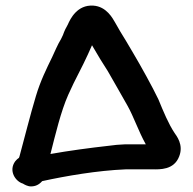

<svg xmlns="http://www.w3.org/2000/svg" viewBox="-20 -637 692 687"><path d="M224.2 -297.8 243.3 -338.8C266.6 -383.8 291.1 -432.9 309.2 -475.1C318.5 -459 328.6 -442.2 338.4 -425.8L365.5 -382.8C377.5 -362.7 423.8 -280.3 436.2 -258.8C458.6 -219.1 474.4 -169.8 501.7 -120.5H426.2C405.6 -119.7 388.9 -118.2 367.6 -115.2C303.5 -108.1 224.8 -97.5 160.5 -86C178.3 -155.8 197.8 -238.6 224.2 -297.8ZM90.4 30C106.4 30 119.3 24.3 130.9 11.1C216 -7.4 327.7 -26.8 428.9 -31H525.4C551.7 -31 602.5 -28.1 621.2 -77.5C638 -119.8 610.6 -151.9 604.7 -161C582.8 -193.9 564.8 -237.7 546.9 -281.1C546.8 -281.4 546.6 -281.9 546.4 -282.2C526.2 -324.8 482.2 -404.1 457.1 -446.2L430.9 -490.6C417 -512.9 402 -537.7 391.2 -557.6C383.3 -570.9 361.2 -613.9 313.7 -616.9C256.5 -620.5 231.8 -570.2 222.7 -549.2C216.7 -539.1 210.5 -526.9 205.1 -511.3L198.4 -497.4C185.5 -476.6 175 -449.9 167.1 -433.7C145.9 -389.9 124.9 -348.1 108.5 -293.3C87.7 -224.1 68.5 -146.3 49.8 -77.7C49.7 -77.4 48.8 -75.1 47.9 -72.4C44.6 -70.4 37.8 -64.5 34.3 -59.7C10 -26.1 34.8 12.1 62.1 20C66.2 22.9 79 30 90.4 30Z"/></svg>

Font: Take Off
Style: YouHoser
Weight: 400
Foundry: Cannot Into Space Fonts
Version: Version 0.89